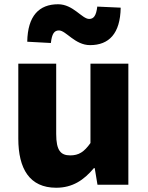

<svg xmlns="http://www.w3.org/2000/svg" viewBox="-20 -868 694 902"><path d="M244 14C321 14 374 -22 421 -78H425L438 0H583V-569H405V-196C375 -154 350 -138 310 -138C265 -138 244 -161 244 -239V-569H66V-217C66 -75 119 14 244 14ZM403 -656C492 -656 545 -710 547 -832L437 -837C432 -794 420 -779 399 -779C365 -779 324 -848 253 -848C164 -848 110 -794 108 -672L219 -666C224 -710 235 -725 257 -725C290 -725 332 -656 403 -656Z"/></svg>

Font: Noto Sans HK Black
Style: Regular
Weight: 900
Designer: Ryoko NISHIZUKA 西塚涼子 (kana, bopomofo & ideographs); Paul D. Hunt (Latin, Greek & Cyrillic); Sandoll Communications 산돌커뮤니
Foundry: Adobe
Version: Version 2.004;hotconv 1.0.118;makeotfexe 2.5.65603